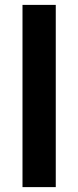

<svg xmlns="http://www.w3.org/2000/svg" viewBox="-20 -765 319 785"><path d="M208 0V-745H72V0Z"/></svg>

Font: Plus Jakarta Sans
Style: Bold
Weight: 700
Designer: Gumpita Rahayu
Foundry: Tokotype
Version: Version 2.071;gftools[0.9.30]